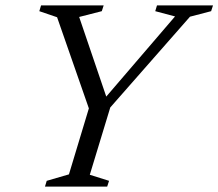

<svg xmlns="http://www.w3.org/2000/svg" viewBox="-20 -693 811 713"><path d="M630 -632 556.5 -651.5 563 -673H771L764 -651.5L685.5 -631L389.5 -294L313.5 -44L385 -21.5L378 0H147L153.5 -21.5L236 -45.5L310 -290.5L192 -629L126 -651.5L132.5 -673H365L358 -651.5L274 -630L381.5 -314L358 -315Z"/></svg>

Font: Newsreader 17pt
Style: Italic
Weight: 400
Italic angle: -17°
Version: Version 1.003